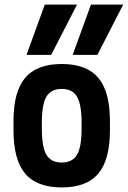

<svg xmlns="http://www.w3.org/2000/svg" viewBox="-20 -810 559 840"><path d="M406 -570H298L378 -790H519ZM204 -570H96L176 -790H317ZM250 10Q141 10 90 -50.5Q39 -111 39 -240V-280Q39 -409 90 -469.5Q141 -530 250 -530Q359 -530 410 -469.5Q461 -409 461 -280V-240Q461 -111 410 -50.5Q359 10 250 10ZM250 -99Q297 -99 317 -133Q337 -167 337 -249V-271Q337 -353 317 -387Q297 -421 250 -421Q203 -421 183 -387Q163 -353 163 -271V-249Q163 -167 183 -133Q203 -99 250 -99Z"/></svg>

Font: M PLUS 1 Code SemiBold
Style: Regular
Weight: 600
Designer: Coji Morishita
Foundry: UNDERFOREST DESIGN
Version: Version 1.005